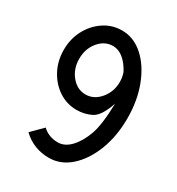

<svg xmlns="http://www.w3.org/2000/svg" viewBox="-171 -819 864 935"><g transform="rotate(30 260.5 -351.0)"><path d="M242.7 -622.1Q195.8 -622.1 162.8 -582.3Q129.9 -542.5 129.9 -486.3Q129.9 -430.2 162.8 -390.1Q195.8 -350.1 242.7 -350.1Q289.6 -350.1 323.7 -390.6Q357.9 -431.2 357.9 -486.3Q357.9 -513.2 349.1 -537.6Q328.6 -577.1 301 -599.6Q273.4 -622.1 242.7 -622.1ZM242.7 -263.2Q187.5 -263.2 142.1 -293.2Q96.7 -323.2 69.8 -374Q43 -424.8 43 -486.3Q43 -547.9 69.8 -598.4Q96.7 -648.9 142.1 -679.2Q187.5 -709.5 242.7 -709.5Q308.6 -709.5 362.1 -661.9Q415.5 -614.3 447 -533Q478.5 -451.7 478.5 -351.6Q478.5 -251 447 -169.9Q415.5 -88.9 362.1 -41.3Q308.6 6.3 242.7 6.3Q156.2 6.3 94.7 -52.2L156.2 -113.8Q191.4 -80.6 242.7 -80.6Q281.2 -80.6 314 -115.2Q346.7 -149.9 367.2 -207Q387.7 -264.2 390.6 -383.8Q362.8 -301.3 324.7 -282.2Q286.6 -263.2 242.7 -263.2Z"/></g></svg>

Font: Qaz
Style: Regular
Weight: 400
Designer: GGBotNet
Foundry: f0n7
Version: 0.70